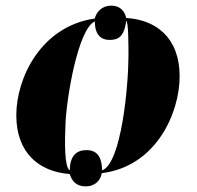

<svg xmlns="http://www.w3.org/2000/svg" viewBox="-20 -609 700 683"><path d="M284 54C320 54 338 31 342 7C537 -17 619 -209 619 -337C619 -478 532 -539 429 -545C424 -568 408 -589 376 -589C343 -589 323 -567 317 -543C127 -516 38 -333 38 -199C38 -66 118 2 228 10C235 33 250 54 284 54ZM343 -3C343 -40 332 -75 288 -75C251 -75 229 -54 228 -3C209 -15 210 -103 213 -170C217 -262 257 -504 317 -533C318 -485 339 -467 370 -467C401 -467 422 -479 429 -535C437 -531 437 -449 437 -411C437 -306 412 -27 343 -3Z"/></svg>

Font: Noto Serif Display Black
Style: Italic
Weight: 900
Italic angle: -12°
Designer: Monotype Design Team
Foundry: Monotype Imaging Inc.
Version: Version 2.009